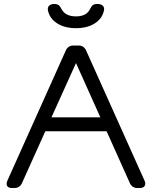

<svg xmlns="http://www.w3.org/2000/svg" viewBox="-20 -942 761 962"><path d="M465.8 -921.9H470.2Q486.3 -921.9 495.1 -913.3Q503.9 -904.8 501 -890.1Q492.7 -849.1 455.1 -825Q417.5 -800.8 360.8 -800.8Q304.2 -800.8 266.4 -825Q228.5 -849.1 220.2 -890.1Q217.3 -904.8 226.1 -913.3Q234.9 -921.9 251 -921.9H252.9Q266.6 -921.9 274.4 -915.8Q282.2 -909.7 289.1 -895Q308.6 -859.9 360.8 -859.9Q412.1 -859.9 430.2 -895Q437 -909.7 444.6 -915.8Q452.1 -921.9 465.8 -921.9ZM53.2 0H40Q22 0 15.9 -10.3Q9.8 -20.5 17.1 -37.1L310.1 -689.9Q321.8 -713.9 347.2 -713.9H374Q399.4 -713.9 411.1 -689.9L704.1 -37.1Q711.4 -20.5 704.8 -10.3Q698.2 0 680.2 0H668Q642.6 0 630.9 -23.9L514.2 -284.2H207L89.8 -23.9Q78.1 0 53.2 0ZM482.9 -354 360.8 -626 237.8 -354Z"/></svg>

Font: Arcon Rounded-
Style: Regular
Weight: 400
Designer: M. Zarth
Foundry: martin zarth - visuelle & digitale kommunikation
Version: Version 1.110;PS 001.110;hotconv 1.0.70;makeotf.lib2.5.58329